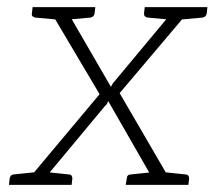

<svg xmlns="http://www.w3.org/2000/svg" viewBox="-20 -516 611 536"><path d="M46 0 258 -253 114 -496H153Q159 -496 161.5 -493.5Q164 -491 166 -487L290 -273Q290 -275 293 -280Q296 -285 299 -288L464 -486Q468 -490 471.5 -493Q475 -496 479 -496H517L314 -256L463 0H425Q417 0 415 -3Q413 -6 410 -11L282 -234Q281 -231 279 -227Q277 -223 273 -220L99 -11Q95 -6 91.5 -3Q88 0 83 0H46ZM142 -477 144 -496H182L179 -477ZM451 -477 454 -496H491L489 -477ZM435 -19 433 0H395L398 -19ZM113 -19 111 0H73L76 -19ZM163 -496 154 -460 78 -467Q74 -468 71 -470.5Q68 -473 69 -478L71 -496ZM246 -496 244 -478Q243 -473 240 -470.5Q237 -468 233 -467L156 -460L155 -496ZM476 -496 467 -460 392 -467Q387 -468 384.5 -470.5Q382 -473 382 -478L384 -496ZM559 -496 557 -478Q556 -473 553 -470.5Q550 -468 546 -467L469 -460L468 -496ZM414 0 423 -37 498 -29Q503 -29 505.5 -26Q508 -23 508 -18L506 0ZM88 0 97 -37 172 -29Q177 -29 179.5 -26Q182 -23 182 -18L180 0ZM5 0 7 -18Q8 -23 11 -26Q14 -29 18 -29L95 -37L96 0ZM331 0 334 -18Q334 -23 337 -26Q340 -29 345 -29L422 -37V0Z"/></svg>

Font: Aleo ExtraLight
Style: Italic
Weight: 250
Italic angle: -7°
Designer: Alessio Laiso
Foundry: Alessio Laiso
Version: Version 2.001;gftools[0.9.29]